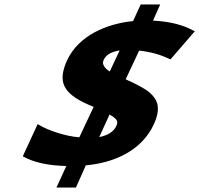

<svg xmlns="http://www.w3.org/2000/svg" viewBox="-20 -779 890 857"><path d="M267 -396C281 -365 315 -338 372 -313L398 -302L334 -166C270 -171 193 -198 157 -220L148 -225L82 -82L84 -80C131 -54 194 -40 276 -38L232 58H319L363 -41C488 -52 613 -106 667 -225C699 -295 684 -333 651 -363C632 -381 594 -401 541 -425L601 -553C650 -548 694 -536 734 -517L741 -514L850 -640L844 -642C797 -668 739 -683 663 -687L695 -759H608L574 -685C456 -673 331 -621 279 -509C259 -464 253 -427 267 -396ZM423 -167 469 -268C481 -261 494 -252 499 -245C505 -237 505 -228 499 -216C487 -192 465 -176 423 -167ZM514 -554 470 -460C458 -467 449 -476 445 -483C440 -491 437 -500 443 -512C453 -533 473 -547 514 -554Z"/></svg>

Font: Passageway
Style: BdSuIt
Weight: 700
Foundry: Ascender Corporation
Version: Version 1.11